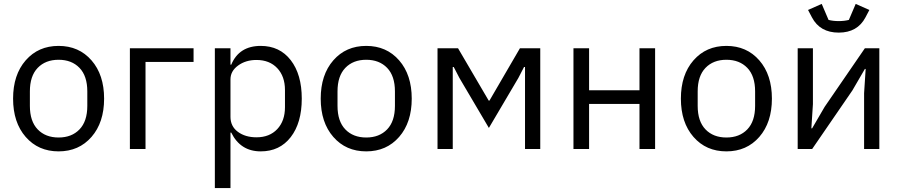

<svg xmlns="http://www.w3.org/2000/svg" viewBox="-20 -763 4607 983"><path d="M448.5 -62Q384 12 280 12Q176 12 111.5 -62Q47 -136 47 -258Q47 -380 111.5 -454Q176 -528 280 -528Q384 -528 448.5 -454Q513 -380 513 -258Q513 -136 448.5 -62ZM427 -221V-295Q427 -374 387 -415.5Q347 -457 280 -457Q213 -457 173 -415.5Q133 -374 133 -295V-221Q133 -142 173 -100.5Q213 -59 280 -59Q347 -59 387 -100.5Q427 -142 427 -221Z M645 0V-516H971V-446H725V0Z M1080 200V-516H1160V-432H1164Q1204 -528 1315 -528Q1412 -528 1468.5 -455Q1525 -382 1525 -258Q1525 -134 1468.5 -61Q1412 12 1315 12Q1211 12 1164 -84H1160V200ZM1293 -60Q1360 -60 1399.5 -102Q1439 -144 1439 -214V-302Q1439 -372 1399.5 -414Q1360 -456 1293 -456Q1238 -456 1199 -427.5Q1160 -399 1160 -357V-165Q1160 -116 1198 -88Q1236 -60 1293 -60Z M2023.5 -62Q1959 12 1855 12Q1751 12 1686.5 -62Q1622 -136 1622 -258Q1622 -380 1686.5 -454Q1751 -528 1855 -528Q1959 -528 2023.5 -454Q2088 -380 2088 -258Q2088 -136 2023.5 -62ZM2002 -221V-295Q2002 -374 1962 -415.5Q1922 -457 1855 -457Q1788 -457 1748 -415.5Q1708 -374 1708 -295V-221Q1708 -142 1748 -100.5Q1788 -59 1855 -59Q1922 -59 1962 -100.5Q2002 -142 2002 -221Z M2220 0V-516H2325L2482 -248H2486L2642 -516H2746V0H2668V-420H2663L2634 -364L2483 -108L2332 -364L2303 -420H2298V0Z M2916 0V-516H2996V-301H3254V-516H3334V0H3254V-231H2996V0Z M3867.5 -62Q3803 12 3699 12Q3595 12 3530.5 -62Q3466 -136 3466 -258Q3466 -380 3530.5 -454Q3595 -528 3699 -528Q3803 -528 3867.5 -454Q3932 -380 3932 -258Q3932 -136 3867.5 -62ZM3846 -221V-295Q3846 -374 3806 -415.5Q3766 -457 3699 -457Q3632 -457 3592 -415.5Q3552 -374 3552 -295V-221Q3552 -142 3592 -100.5Q3632 -59 3699 -59Q3766 -59 3806 -100.5Q3846 -142 3846 -221Z M4137 -674 4117 -712 4187 -743 4222 -661Q4246 -655 4274 -655Q4302 -655 4326 -661L4361 -743L4431 -712L4411 -674Q4370 -596 4274 -596Q4178 -596 4137 -674ZM4064 0V-516H4142V-230L4134 -106H4138L4202 -216L4408 -516H4482V0H4404V-286L4412 -410H4408L4344 -300L4138 0Z"/></svg>

Font: Aneliza
Style: Regular
Weight: 400
Designer: Mike Abbink, Paul van der Laan, Pieter van Rosmalen
Foundry: Bold Monday
Version: Version 3.0